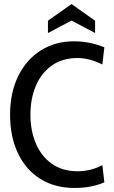

<svg xmlns="http://www.w3.org/2000/svg" viewBox="-20 -919 564 953"><path d="M30 -350Q30 -459 70.5 -541.5Q111 -624 183 -669Q255 -714 346 -714Q426 -714 498 -684L488 -599Q424 -631 364 -631Q290 -631 237.5 -594Q185 -557 158 -493Q131 -429 131 -350Q131 -271 158 -207Q185 -143 237.5 -106Q290 -69 365 -69Q430 -69 488 -99L498 -14Q434 14 350 14Q253 14 181 -30.5Q109 -75 69.5 -157.5Q30 -240 30 -350ZM218 -816 335 -899 452 -816V-755L335 -817L218 -755Z"/></svg>

Font: Cabin Condensed
Style: Regular
Weight: 400
Width: 3
Designer: Pablo Impallari
Foundry: Pablo Impallari. http://www.impallari.com Igino Marini. http://www.ikern.com
Version: Version 2.200